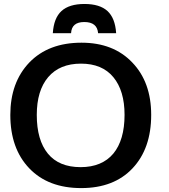

<svg xmlns="http://www.w3.org/2000/svg" viewBox="-20 -940 856 971"><path d="M247.1 -772Q252 -848.6 291 -884.3Q330.1 -919.9 407.2 -919.9Q484.4 -919.9 523.4 -884.3Q562.5 -848.6 567.4 -772H476.1Q471.7 -828.6 406.2 -828.6Q342.3 -828.6 339.4 -772ZM390.6 11.2Q223.6 11.2 127.9 -88.9Q32.2 -189 32.2 -358.9Q32.2 -523.4 128.4 -624Q225.1 -724.1 392.1 -724.1Q553.7 -724.1 648.9 -624Q744.6 -524.9 744.6 -358.9Q744.6 -189 650.4 -88.9Q556.2 11.2 390.6 11.2ZM387.7 -94.7Q441.9 -94.7 483.4 -112.1Q524.9 -129.4 553 -163.1Q581.1 -196.8 595.5 -246.1Q609.9 -295.4 609.9 -358.9Q609.9 -481.4 553.2 -549.8Q496.6 -618.2 389.6 -618.2Q281.7 -618.2 223.6 -549.8Q166 -481.9 166 -358.9Q166 -231.4 222.2 -163.1Q278.3 -94.7 387.7 -94.7Z"/></svg>

Font: Ride
Style: Bold
Weight: 700
Version: Version 3.000